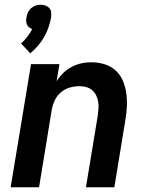

<svg xmlns="http://www.w3.org/2000/svg" viewBox="-20 -791 640 811"><path d="M25 0 111 -520H231L219 -448Q231 -467 247 -482.5Q263 -498 283 -508.5Q303 -519 323.5 -523.5Q344 -528 365 -528Q394 -528 420.5 -520Q447 -512 467 -494.5Q487 -477 498 -452Q509 -427 513 -400Q517 -373 516 -344.5Q515 -316 510 -287L463 0H343L393 -303Q395 -318 396 -333Q397 -348 394.5 -362Q392 -376 386 -388.5Q380 -401 369.5 -410Q359 -419 345 -423Q331 -427 316 -427Q296 -427 276 -421.5Q256 -416 239 -402.5Q222 -389 212.5 -369.5Q203 -350 199 -330L145 0ZM108 -566 69 -607Q83 -620 95 -635.5Q107 -651 116 -668Q109 -671 103 -675.5Q97 -680 94 -687Q91 -694 90.5 -702Q90 -710 92 -718Q93 -729 98 -739Q103 -749 111.5 -756.5Q120 -764 130.5 -767.5Q141 -771 152 -771Q163 -771 172.5 -767.5Q182 -764 188.5 -756.5Q195 -749 196 -739Q197 -729 196 -718Q192 -697 185 -676Q178 -655 167 -635.5Q156 -616 141 -598.5Q126 -581 108 -566Z"/></svg>

Font: Iosevka Aile Oblique
Style: Bold
Weight: 700
Italic angle: -9°
Designer: Belleve Invis
Foundry: Belleve Invis
Version: Version 31.1.0; ttfautohint (v1.8.4)